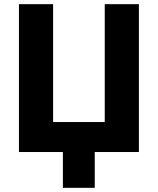

<svg xmlns="http://www.w3.org/2000/svg" viewBox="-20 -730 758 922"><path d="M71 -710H235V-144H483V-710H647V0H435V172H282V0H71Z"/></svg>

Font: Boldmen
Style: Bold
Weight: 700
Designer: Matt McInerney, Pablo Impallari, Rodrigo Fuenzalida
Foundry: LIVING CONCEPT
Version: Version 1.000